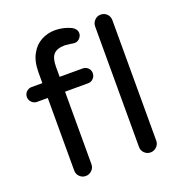

<svg xmlns="http://www.w3.org/2000/svg" viewBox="-132 -834 884 949"><g transform="rotate(-20 310.5 -359.5)"><path d="M113.3 -39.1V-420.9H56.6Q41 -420.9 29.3 -432.6Q17.6 -444.3 17.6 -460Q17.6 -476.6 29.3 -487.8Q41 -499 56.6 -499H113.3V-554.7Q113.3 -614.3 134.8 -651.4Q154.3 -687.5 188 -705.6Q221.7 -723.6 260.7 -723.6Q304.7 -723.6 345.7 -704.1Q369.1 -690.4 369.1 -668.9Q369.1 -654.3 357.9 -642.6Q346.7 -630.9 332 -630.9Q321.3 -630.9 309.6 -633.8L283.2 -636.7Q240.2 -636.7 222.2 -617.2Q204.1 -597.7 204.1 -551.8V-499H325.2Q341.8 -499 353 -487.8Q364.3 -476.6 364.3 -460Q364.3 -444.3 353 -432.6Q341.8 -420.9 325.2 -420.9H204.1V-39.1Q204.1 -20.5 190.4 -7.3Q176.8 5.9 158.2 5.9Q139.6 5.9 126.5 -7.3Q113.3 -20.5 113.3 -39.1ZM454.1 -39.1V-672.9Q454.1 -691.4 467.3 -705.1Q480.5 -718.8 499 -718.8Q518.6 -718.8 531.7 -705.6Q544.9 -692.4 544.9 -672.9V-39.1Q544.9 -20.5 531.2 -7.3Q517.6 5.9 499 5.9Q480.5 5.9 467.3 -7.3Q454.1 -20.5 454.1 -39.1Z"/></g></svg>

Font: jf-openhuninn-1.0
Style: Regular
Weight: 400
Designer: [Kosugi Maru]
      Designed by Motoya company      

      [Varela Round]
      Joe Prince(Latin component); Avraham Co
Foundry: justfont CO.,LTD.
Version: 1.0